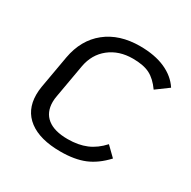

<svg xmlns="http://www.w3.org/2000/svg" viewBox="-118 -595 715 720"><g transform="rotate(30 239.5 -235.0)"><path d="M45 -129Q45 -146 48 -164L73 -306Q88 -389 145.5 -435Q203 -481 292 -481Q356 -481 401 -461Q446 -441 470 -404L417 -365Q393 -399 365.5 -413Q338 -427 292 -427Q232 -427 191 -394.5Q150 -362 140 -306L115 -164Q112 -149 112 -136Q112 -91 142 -67Q172 -43 230 -43Q276 -43 310.5 -57.5Q345 -72 374 -104L414 -65Q376 -24 333.5 -6.5Q291 11 230 11Q141 11 93 -25.5Q45 -62 45 -129Z"/></g></svg>

Font: KoHo
Style: Italic
Weight: 400
Italic angle: -10°
Designer: Cadson Demak & Katatrad Team
Foundry: Cadson Demak Co.,Ltd.
Version: Version 1.000